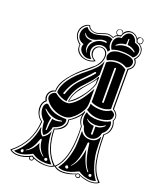

<svg xmlns="http://www.w3.org/2000/svg" viewBox="-148 -896 837 999"><g transform="rotate(20 270.5 -396.0)"><path d="M399 -11Q399 -11 397 -10Q390 -8 390 -3Q390 6 399 6Q408 6 408 -3Q408 -4 407.5 -5.5Q407 -7 407 -7Q399 -11 399 -11ZM142 -14Q141 -14 139 -13Q137 -12 136 -11.5Q135 -11 134 -9.5Q133 -8 133 -6Q133 -2 135.5 0.5Q138 3 142 3Q150 3 150 -6Q150 -9 150 -10Q146 -11 142 -14ZM464 -788Q458 -788 454 -783.5Q450 -779 450 -774Q450 -765 457 -760Q464 -757 470 -759Q478 -764 478 -772Q478 -778 474 -783Q470 -788 464 -788ZM463 -790Q470 -790 475.5 -786Q481 -782 481 -774Q481 -757 467 -755Q490 -742 490 -715Q490 -692 473 -674Q482 -662 482 -649Q482 -625 458 -610V-391Q468 -386 475 -375.5Q482 -365 482 -354Q482 -343 477 -334Q484 -319 484 -303Q484 -269 456 -249Q456 -161 468 -102.5Q480 -44 518 -8Q518 -8 518 -6Q518 -5 516 -4Q498 8 472 8Q442 8 411 -6Q412 -4 412 -2Q412 10 399 10Q394 10 390 6.5Q386 3 386 -2Q386 -4 387 -6Q352 10 318 10Q286 10 270 -6Q270 -6 269 -6Q253 6 222 6Q184 6 154 -8V-5Q154 0 150.5 3.5Q147 7 141.5 7Q136 7 132.5 3.5Q129 0 129 -5Q129 -7 130 -8Q115 -1 99.5 2.5Q84 6 70 6Q41 6 25 -8L23 -10Q23 -10 25 -12Q118 -86 124 -202Q108 -213 99 -231.5Q90 -250 90 -269Q90 -297 108 -313Q102 -322 102 -334Q102 -350 112 -363Q122 -376 138 -378V-381Q138 -418 173 -462Q208 -506 253 -541Q255 -543 259 -546Q279 -562 289 -571Q299 -580 308.5 -597.5Q318 -615 318 -634Q318 -648 309.5 -659Q301 -670 286 -670Q273 -670 263.5 -660.5Q254 -651 254 -635Q254 -610 280 -596Q282 -595 282 -594Q282 -593 280 -592Q262 -582 240 -582Q213 -582 193.5 -597.5Q174 -613 174 -636Q175 -643 175 -646Q143 -672 143 -704Q143 -726 158 -742.5Q173 -759 192 -760Q195 -748 206 -741Q217 -734 230 -734Q245 -734 265 -742Q285 -750 296 -750Q311 -750 326 -742Q331 -755 344 -760Q332 -765 332 -778Q332 -785 337.5 -789.5Q343 -794 350 -794Q365 -794 366 -780Q380 -802 406 -802Q432 -800 446 -778Q448 -790 463 -790ZM87 -18Q90 -21 90 -25Q90 -34 83 -34Q80 -33 78 -31Q74 -28 75 -24Q76 -20 80 -17.5Q84 -15 87 -18ZM207 -20Q211 -16 216.5 -17.5Q222 -19 222 -24Q222 -33 214 -33Q209 -33 206.5 -29Q204 -25 207 -20ZM194 -38Q162 -67 159 -113Q159 -117 156 -117.5Q153 -118 151 -114Q132 -57 102 -38Q96 -34 99 -34Q100 -34 103 -35Q129 -49 145 -77Q149 -83 154 -94Q160 -59 193 -35Q196 -33 197 -33Q199 -33 194 -38ZM323 -20Q327 -16 332.5 -17Q338 -18 338 -24Q338 -27 335 -30.5Q332 -34 330 -34Q325 -34 322.5 -29.5Q320 -25 323 -20ZM222 -237Q227 -238 225 -241Q223 -243 220 -242Q207 -240 202 -240Q164 -240 128 -271Q125 -274 123 -272.5Q121 -271 124 -269Q146 -245 166 -237Q160 -215 160 -188V-173Q160 -166 164 -169Q166 -170 166 -173Q168 -211 173 -235Q181 -232 193 -232Q202 -232 222 -237ZM452 -20Q456 -16 461 -17.5Q466 -19 466 -24Q466 -33 458 -33Q453 -33 451 -29Q449 -25 452 -20ZM442 -42Q410 -77 398 -181Q398 -184 393.5 -184Q389 -184 389 -180Q381 -78 350 -44Q347 -41 347 -39Q347 -37 350 -40Q385 -74 394 -147Q408 -74 439 -38Q441 -36 443 -37Q446 -37 442 -42ZM446 -293Q449 -296 447 -297Q445 -298 442 -296Q425 -281 394 -281Q362 -284 349 -295Q345 -299 344 -297Q344 -295 346 -293Q361 -276 389 -274V-232Q389 -229 391 -228Q393 -227 395.5 -228Q398 -229 398 -232V-274H402Q427 -274 446 -293ZM323 -481V-510Q314 -494 289.5 -466.5Q265 -439 246.5 -411Q228 -383 223 -352Q253 -371 282 -408.5Q311 -446 323 -481ZM305 -533Q307 -535 306 -537.5Q305 -540 302.5 -540.5Q300 -541 298 -539Q282 -519 256.5 -494Q231 -469 213.5 -445Q196 -421 182 -383Q180 -377 186 -377Q189 -376 190 -379Q203 -418 220 -441.5Q237 -465 263.5 -489.5Q290 -514 305 -533ZM396 -407V-592Q396 -595 394 -596Q392 -597 389.5 -596Q387 -595 387 -592V-407Q387 -404 389.5 -403Q392 -402 394 -403Q396 -404 396 -407ZM219 -638Q219 -666 240 -684.5Q261 -703 289 -703Q294 -703 301 -702Q303 -701 304 -703Q304 -708 299 -710Q296 -711 287 -711Q273 -711 255 -702.5Q237 -694 221 -694Q197 -694 185 -712Q183 -715 182 -715Q180 -715 183 -709Q192 -687 227 -687H231H233Q232 -687 232 -686.5Q232 -686 231 -686Q213 -673 213 -646Q213 -629 222 -621Q225 -618 226 -618Q227 -618 222 -624Q219 -628 219 -638ZM454 -711Q437 -728 410 -730L409 -760Q409 -763 407 -763Q405 -762 404 -760L402 -730Q372 -728 354 -711Q350 -707 352 -705Q353 -704 355 -706Q379 -721 406 -721Q431 -721 452 -706Q456 -704 457 -706Q458 -708 454 -711ZM250 -10Q234 -6 220 -6Q177 -6 142 -30Q125 -20 105.5 -13Q86 -6 68 -6Q55 -6 43 -11Q77 -37 101.5 -80Q126 -123 133 -174Q133 -174 134 -173Q135 -172 136 -172Q137 -145 157 -131Q183 -144 192 -172Q192 -172 192 -173.5Q192 -175 193 -175V-166Q193 -121 208 -79.5Q223 -38 250 -10ZM244 -238Q239 -222 226.5 -212.5Q214 -203 190 -194Q190 -181 180.5 -163.5Q171 -146 158 -140Q140 -157 137 -207Q106 -236 106 -270V-275Q106 -284 111.5 -292Q117 -300 123 -300Q126 -300 130 -297Q149 -277 176 -267Q204 -258 242 -258Q247 -249 244 -238ZM497 -8Q482 -3 468 -3Q435 -3 399 -26Q353 -2 323 -2Q304 -2 288 -9Q311 -39 323 -76.5Q335 -114 337.5 -141Q340 -168 340 -210V-226Q341 -226 342 -226.5Q343 -227 343 -227Q347 -216 361 -208Q375 -200 391 -200Q429 -200 442 -232H445Q445 -183 447 -153.5Q449 -124 461 -82.5Q473 -41 497 -8ZM326 -383Q326 -357 318 -340Q297 -300 262 -276Q247 -266 226 -266Q193 -266 163.5 -282.5Q134 -299 121 -321Q116 -328 116 -335Q116 -348 125.5 -357.5Q135 -367 146 -367H147Q182 -339 212 -339Q227 -339 233 -343Q282 -370 326 -457ZM470 -304Q467 -270 442 -254Q438 -232 424.5 -219.5Q411 -207 391 -207Q372 -207 359 -220Q346 -233 342 -254Q325 -269 325 -300Q325 -316 331 -329Q351 -310 398 -310Q439 -311 464 -327Q470 -317 470 -304ZM329 -519 327 -480Q313 -441 280 -398.5Q247 -356 219 -347Q222 -374 235.5 -400Q249 -426 264.5 -443Q280 -460 298 -481.5Q316 -503 323 -520Q324 -522 326.5 -522Q329 -522 329 -519ZM327 -534Q315 -511 295 -488Q275 -465 259.5 -449Q244 -433 230 -406Q216 -379 211 -346Q178 -351 150 -374Q150 -444 261 -530Q288 -552 303 -568.5Q318 -585 327 -610ZM469 -356Q468 -337 454 -331Q428 -318 398 -318Q360 -318 327 -341Q334 -355 334 -374V-377Q358 -365 394 -365Q425 -365 447 -381Q456 -379 462.5 -372.5Q469 -366 469 -358ZM443 -387Q419 -374 393 -374Q362 -374 336 -387V-606Q354 -624 393 -624Q419 -624 443 -606ZM228 -724Q242 -724 265.5 -731Q289 -738 299 -738Q314 -738 326 -730Q322 -721 322 -709Q322 -688 334 -674Q327 -667 325 -661Q311 -682 287 -682Q268 -682 253.5 -669.5Q239 -657 239 -636Q239 -613 258 -597Q248 -593 240 -593Q220 -593 204.5 -607Q189 -621 189 -639Q189 -647 193 -656Q157 -667 157 -702Q157 -717 164.5 -729.5Q172 -742 184 -746Q188 -737 200.5 -730.5Q213 -724 228 -724ZM395 -681Q468 -681 468 -650Q468 -626 443 -617Q420 -632 391 -632Q362 -632 336 -618Q328 -628 328 -642Q328 -644 330 -649Q341 -681 395 -681ZM458 -678Q430 -688 396 -688Q364 -688 340 -678Q331 -691 330 -710Q330 -728 339.5 -740.5Q349 -753 367 -753H369Q374 -771 384 -780.5Q394 -790 406 -790Q418 -790 428.5 -780Q439 -770 442 -754Q478 -745 478 -715Q478 -691 458 -678ZM286 -674Q304 -674 313.5 -663Q323 -652 323 -636Q323 -606 306.5 -584.5Q290 -563 257 -537Q142 -449 142 -374Q127 -372 117.5 -360Q108 -348 108 -334Q109 -322 114 -314Q116 -313 114 -310Q96 -297 96 -269Q96 -226 129 -203Q122 -86 30 -10Q46 1 69 1Q106 1 142 -20Q157 -10 179.5 -4Q202 2 223 2Q249 2 262 -8Q200 -72 198 -190Q221 -196 237.5 -212.5Q254 -229 254 -248Q254 -252 253 -260Q271 -270 291.5 -291Q312 -312 318 -329Q319 -333 321 -328Q322 -328 322 -326Q316 -304 316 -294Q316 -271 331 -250Q332 -236 332 -207Q332 -66 275 -8Q283 -2 294 1.5Q305 5 318 5Q350 5 390 -10Q394 -14 399 -14Q405 -14 409 -10Q445 4 473 4Q494 4 511 -6Q475 -43 463 -103Q451 -163 451 -250Q479 -269 479 -305Q479 -320 472 -334Q478 -342 478 -353Q478 -364 470 -374.5Q462 -385 452 -390V-613Q477 -626 477 -649Q477 -662 467 -671Q466 -674 467 -675Q486 -694 486 -715Q486 -731 476 -743Q466 -755 449 -759Q445 -777 433 -787Q421 -797 406 -797Q392 -797 380 -787Q368 -777 363 -759Q351 -759 340.5 -753Q330 -747 327 -737Q311 -746 297 -746Q286 -746 266 -738Q246 -730 233 -730Q218 -730 205 -737Q192 -744 189 -756Q172 -752 160 -737Q148 -722 148 -703Q148 -673 179 -649Q178 -646 178 -639Q178 -617 197 -601.5Q216 -586 242 -586Q259 -587 274 -594Q248 -611 248 -635Q248 -653 259.5 -663.5Q271 -674 286 -674ZM350 -792Q343 -792 339 -787.5Q335 -783 335 -777Q335 -771 339 -766.5Q343 -762 350 -762Q357 -764 361 -766Q362 -770 365 -777Q365 -782 360 -787Q355 -792 350 -792ZM269 -9 270 -10Q328 -65 328 -213Q328 -237 327 -249Q311 -272 311 -292Q311 -296 313 -309Q294 -280 258 -258Q259 -253 259 -245Q259 -224 243 -209Q227 -194 203 -187Q206 -68 269 -10Z"/></g></svg>

Font: Indiction Unicode
Style: Normal
Weight: 500
Version: Version 1.1